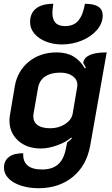

<svg xmlns="http://www.w3.org/2000/svg" viewBox="-20 -786 594 1015"><path d="M1 101Q1 64 27 44Q53 24 103 24Q100 66 125 88Q150 110 202 110Q256 110 286.5 83.5Q317 57 328 1L335 -33Q350 -44 360 -54L357 -59Q328 -34 281.5 -17.5Q235 -1 196 -1Q122 -1 76 -42.5Q30 -84 30 -149Q30 -164 33 -180L58 -329Q72 -411 132.5 -460Q193 -509 280 -509Q331 -509 367.5 -488Q404 -467 429 -424L434 -428Q430 -436 420 -454Q428 -509 544 -509L457 -17Q438 89 365 149Q292 209 184 209Q132 209 90 195Q48 181 24.5 156.5Q1 132 1 101ZM364 -184 388 -326Q389 -330 389 -337Q389 -366 364 -384Q339 -402 299 -402Q249 -402 218.5 -381.5Q188 -361 181 -321L158 -189Q156 -177 156 -172Q156 -141 179 -124.5Q202 -108 246 -108Q290 -108 324 -130Q358 -152 364 -184ZM139 -669Q139 -716 170.5 -741Q202 -766 262 -766Q257 -736 257 -718Q257 -684 273 -666Q289 -648 324 -648Q370 -648 394.5 -677.5Q419 -707 429 -766Q523 -766 523 -705Q523 -663 492.5 -627.5Q462 -592 412 -571.5Q362 -551 307 -551Q262 -551 223.5 -566Q185 -581 162 -608Q139 -635 139 -669Z"/></svg>

Font: K2D
Style: Bold Italic
Weight: 700
Italic angle: -10°
Designer: Katatrad Aksorn Co.,Ltd.
Foundry: Cadson Demak Co.,Ltd.
Version: Version 1.000; ttfautohint (v1.6)